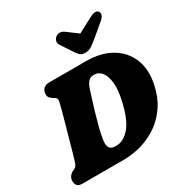

<svg xmlns="http://www.w3.org/2000/svg" viewBox="-211 -1121 1237 1288"><g transform="rotate(-30 407.0 -477.0)"><path d="M6.5 -48.5Q6.5 -67.5 16.8 -82.5Q27 -97.5 43.5 -105.5L59.5 -113.5Q68 -118 73.5 -125.2Q79 -132.5 85.2 -150.2Q91.5 -168 101 -203Q113.5 -248 128.5 -301Q143.5 -354 157.8 -405.2Q172 -456.5 182.8 -496Q193.5 -535.5 197 -552.5Q203 -579.5 185.5 -589.5L171 -598Q158.5 -605.5 150.5 -615.5Q142.5 -625.5 142.5 -642Q142.5 -668 158.2 -684Q174 -700 204 -700H487.5Q601.5 -700 680.8 -654.2Q760 -608.5 794 -526.5Q828 -444.5 805.5 -335.5Q788 -249.5 746 -186.2Q704 -123 645 -81.8Q586 -40.5 516.5 -20.2Q447 0 374.5 0H59Q27.5 0 17 -14Q6.5 -28 6.5 -48.5ZM385 -107Q436.5 -107 483.8 -159.8Q531 -212.5 560 -334Q582 -425 575.5 -482.2Q569 -539.5 545.8 -566.8Q522.5 -594 492.5 -594H484.5Q461 -594 445 -578Q429 -562 415.5 -521Q409.5 -502.5 396.8 -462.2Q384 -422 369.2 -372Q354.5 -322 342 -272.8Q329.5 -223.5 324 -186.5Q317.5 -145 329.8 -126Q342 -107 371 -107ZM611.5 -802Q584 -779 562.5 -764.8Q541 -750.5 513.5 -750.5Q486 -750.5 472.2 -764.8Q458.5 -779 443.5 -802L389.5 -884Q377.5 -902 383.2 -918.5Q389 -935 400.5 -943.5Q431.5 -966 466.5 -940L548 -879.5L662.5 -940Q711 -966 729.5 -943.5Q737 -935 733.8 -918.5Q730.5 -902 709.5 -884Z"/></g></svg>

Font: Fraunces 9pt SuperSoft Black
Style: Italic
Weight: 900
Italic angle: -16°
Version: Version 1.000;[0bf87f6ff]